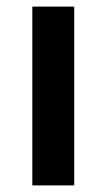

<svg xmlns="http://www.w3.org/2000/svg" viewBox="-20 -562 323 582"><path d="M205 0V-542H78V0Z"/></svg>

Font: Noto Sans Myanmar UI SemiBold
Style: Regular
Weight: 600
Designer: Monotype Design Team
Foundry: Monotype Imaging Inc.
Version: Version 2.103